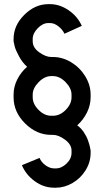

<svg xmlns="http://www.w3.org/2000/svg" viewBox="-20 -792 490 903"><path d="M221.2 -523.9H229.5Q273.4 -523.9 314.5 -499.3Q355.5 -474.6 380.9 -433.3Q406.2 -392.1 406.2 -347.2V-334.5Q406.2 -297.9 389.2 -263.2Q372.1 -228.5 343.3 -202.6Q360.8 -189.9 374 -170.4Q387.2 -150.9 393.8 -131.8Q400.4 -112.8 402.8 -101.8Q405.3 -90.8 406.2 -84V-72.8Q406.2 -29.3 382.6 8.8Q358.9 46.9 321 68.8Q283.2 90.8 242.7 90.8H234.9Q185.5 90.8 143.6 60.3Q101.6 29.8 83 -15.1L166 -49.3Q174.3 -28.8 194.3 -14.4Q214.4 0 234.9 0H242.7Q269.5 0 293 -22.7Q316.4 -45.4 316.4 -72.8V-84Q316.4 -112.3 285.9 -135Q255.4 -157.7 229 -157.7H220.7Q152.3 -157.7 98.1 -211.4Q43.9 -265.1 43.9 -334.5V-347.2Q43.9 -383.8 61 -418Q78.1 -452.1 107.4 -478Q85 -498 69.1 -527.8Q53.2 -557.6 49.3 -573Q45.4 -588.4 43.9 -597.7V-608.9Q43.9 -672.4 94.5 -722.4Q145 -772.5 207.5 -772.5H215.3Q260.3 -772.5 302.2 -744.1Q344.2 -715.8 364.7 -670.4L283.2 -633.3Q273.9 -653.3 254.4 -668.5Q234.9 -683.6 215.3 -683.6H207.5Q181.2 -683.6 157.5 -659.2Q133.8 -634.8 133.8 -608.9V-597.7Q133.8 -567.9 164.6 -545.9Q195.3 -523.9 221.2 -523.9ZM229.5 -434.1H220.7Q189.5 -434.1 161.6 -405.5Q133.8 -377 133.8 -347.2V-334.5Q133.8 -303.2 161.1 -275.4Q188.5 -247.6 220.7 -247.6H229.5Q261.7 -247.6 289.1 -275.1Q316.4 -302.7 316.4 -334.5V-347.2Q316.4 -377 288.6 -405.5Q260.7 -434.1 229.5 -434.1Z"/></svg>

Font: Anka/Coder Narrow
Style: Bold
Weight: 700
Width: 3
Monospace: yes
Version: Version 001.100